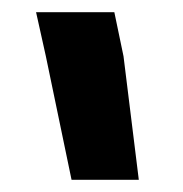

<svg xmlns="http://www.w3.org/2000/svg" viewBox="-20 -783 299 314"><path d="M97 -489 55 -691 39 -763H167L182 -691L207 -489Z"/></svg>

Font: Freesentation 8 ExtraBold
Style: Regular
Weight: 800
Designer: glyphs from Roboto by Christian Robertson / Hangul glyphs from Noto Sans CJK(Source Han Sans) by Jang Soo-young and Kang
Foundry: PT&
Version: Version 2.001